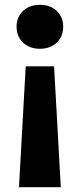

<svg xmlns="http://www.w3.org/2000/svg" viewBox="-20 -624 331 799"><path d="M233 155H59L87 -348H205ZM146 -604Q189 -604 216 -578.5Q243 -553 243 -513Q243 -472 216 -446.5Q189 -421 146 -421Q103 -421 76 -446.5Q49 -472 49 -513Q49 -553 76 -578.5Q103 -604 146 -604Z"/></svg>

Font: Unbounded Medium
Style: Regular
Weight: 500
Designer: Luke Prowse, Jean-Baptiste Morizot, Fátima Lázaro, Florian Runge
Foundry: NaN
Version: Version 1.700